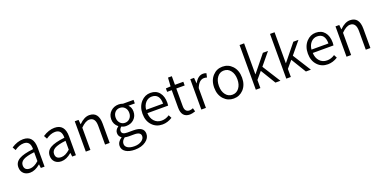

<svg xmlns="http://www.w3.org/2000/svg" viewBox="-13 -1878 6387 3211"><g transform="rotate(-20 3180.5 -272.5)"><path d="M105 -26Q60 -68 60 -139Q60 -227 141 -275Q219 -321 395 -341Q397 -486 280 -486Q201 -486 116 -426L84 -484Q191 -554 293 -554Q476 -554 476 -335V0H410L402 -66H399Q306 13 217 13Q148 13 105 -26ZM395 -128V-286Q256 -270 195 -235Q139 -201 139 -144Q139 -53 239 -53Q311 -53 395 -128Z M663 -26Q618 -68 618 -139Q618 -227 699 -275Q777 -321 953 -341Q955 -486 838 -486Q759 -486 674 -426L642 -484Q749 -554 851 -554Q1034 -554 1034 -335V0H968L960 -66H957Q864 13 775 13Q706 13 663 -26ZM953 -128V-286Q814 -270 753 -235Q697 -201 697 -144Q697 -53 797 -53Q869 -53 953 -128Z M1210 -540H1277L1285 -461H1288Q1381 -554 1470 -554Q1635 -554 1635 -343V0H1553V-333Q1553 -483 1446 -483Q1377 -483 1292 -396V0H1210Z M1835 213Q1773 174 1773 106Q1773 34 1853 -19V-23Q1805 -52 1805 -112Q1805 -170 1865 -211V-215Q1794 -272 1794 -361Q1794 -447 1853 -501Q1910 -554 1993 -554Q2033 -554 2069 -540H2256V-477H2142Q2189 -433 2189 -359Q2189 -275 2132 -222Q2077 -171 1993 -171Q1949 -171 1911 -191Q1874 -160 1874 -123Q1874 -62 1971 -62H2080Q2265 -62 2265 65Q2265 142 2192 195Q2115 251 1996 251Q1895 251 1835 213ZM2079 -264Q2115 -302 2115 -361Q2115 -421 2079 -458Q2045 -493 1993 -493Q1942 -493 1908 -458Q1873 -421 1873 -361Q1873 -302 1909 -264Q1943 -228 1993 -228Q2044 -228 2079 -264ZM2137 158Q2185 124 2185 78Q2185 6 2072 6H1973Q1937 6 1904 -2Q1846 39 1846 95Q1846 140 1888 167Q1931 194 2007 194Q2085 194 2137 158Z M2392 -62Q2317 -140 2317 -269Q2317 -396 2391 -478Q2461 -554 2558 -554Q2659 -554 2715 -486Q2771 -419 2771 -301Q2771 -271 2767 -252H2398Q2402 -162 2452 -108Q2502 -53 2583 -53Q2656 -53 2720 -97L2749 -41Q2663 13 2574 13Q2463 13 2392 -62ZM2699 -312Q2699 -488 2559 -488Q2497 -488 2452 -442Q2405 -393 2397 -312Z M2912 -163V-474H2830V-535L2915 -540L2925 -693H2993V-540H3142V-474H2993V-160Q2993 -54 3078 -54Q3107 -54 3141 -69L3158 -7Q3096 13 3061 13Q2912 13 2912 -163Z M3266 -540H3333L3341 -441H3344Q3405 -554 3497 -554Q3530 -554 3554 -542L3538 -471Q3511 -480 3486 -480Q3398 -480 3348 -352V0H3266Z M3668 -61Q3593 -140 3593 -269Q3593 -400 3668 -479Q3737 -554 3841 -554Q3945 -554 4015 -479Q4089 -400 4089 -269Q4089 -140 4015 -61Q3944 13 3841 13Q3738 13 3668 -61ZM3960 -114Q4006 -173 4006 -269Q4006 -366 3960 -425Q3915 -485 3841 -485Q3768 -485 3723 -425Q3677 -366 3677 -269Q3677 -173 3723 -114Q3768 -55 3841 -55Q3915 -55 3960 -114Z M4236 -796H4317V-246H4320L4558 -540H4649L4470 -323L4674 0H4585L4422 -268L4317 -144V0H4236Z M4778 -796H4859V-246H4862L5100 -540H5191L5012 -323L5216 0H5127L4964 -268L4859 -144V0H4778Z M5335 -62Q5260 -140 5260 -269Q5260 -396 5334 -478Q5404 -554 5501 -554Q5602 -554 5658 -486Q5714 -419 5714 -301Q5714 -271 5710 -252H5341Q5345 -162 5395 -108Q5445 -53 5526 -53Q5599 -53 5663 -97L5692 -41Q5606 13 5517 13Q5406 13 5335 -62ZM5642 -312Q5642 -488 5502 -488Q5440 -488 5395 -442Q5348 -393 5340 -312Z M5850 -540H5917L5925 -461H5928Q6021 -554 6110 -554Q6275 -554 6275 -343V0H6193V-333Q6193 -483 6086 -483Q6017 -483 5932 -396V0H5850Z"/></g></svg>

Font: Source Han Sans CN Normal
Style: Regular
Weight: 350
Designer: Ryoko NISHIZUKA 西塚涼子 (kana, bopomofo & ideographs); Paul D. Hunt (Latin, Greek & Cyrillic); Sandoll Communications 산돌커뮤니
Foundry: Adobe
Version: Version 2.004;hotconv 1.0.118;makeotfexe 2.5.65603